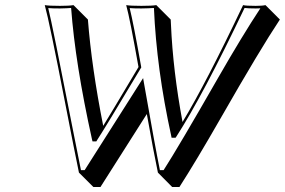

<svg xmlns="http://www.w3.org/2000/svg" viewBox="-20 -668 1119 754"><path d="M385.3 -173.8Q405.3 -205.6 523.9 -404.8Q490.2 -595.2 475.6 -647.9Q492.7 -645 535.2 -645Q576.2 -645 593.8 -647.9L650.4 -591.3Q650.9 -586.9 651.4 -571.8Q659.2 -390.6 696.8 -189Q789.1 -341.3 934.6 -647.9Q946.8 -645 983.9 -645Q1010.3 -645 1022.5 -647.9L1079.1 -591.3Q1002 -475.6 846.7 -204.1Q749 -33.7 684.6 66.4H656.2L600.1 9.8Q582.5 -74.7 556.6 -220.2L374.5 66.4H346.7L290 9.8Q273.4 -70.3 236.3 -261.2Q173.8 -584 155.8 -647.9Q172.9 -645 215.3 -645Q251.5 -645 268.6 -647.9L325.2 -591.3Q339.8 -403.3 385.3 -173.8ZM672.4 -131.3 669.4 -127H653.8L652.3 -134.8Q594.7 -397.9 584.5 -636.7Q567.4 -635.3 535.2 -634.8Q504.9 -634.8 489.3 -636.2Q503.9 -577.6 534.2 -406.7L534.7 -402.8L532.7 -399.9Q394.5 -168.5 361.3 -117.7L358.4 -112.8H343.3L341.3 -120.6Q275.4 -418.5 259.3 -636.7Q242.7 -635.3 215.3 -634.8Q185.1 -634.8 169.4 -636.2Q184.1 -579.6 270.5 -137.2Q286.6 -55.7 297.9 0H312.5L542 -361.3L546.4 -335.9Q588.9 -93.3 607.9 0H622.6Q680.7 -90.3 835.9 -361.3Q932.1 -528.8 1002.4 -635.3Q995.6 -634.8 983.9 -634.8Q954.6 -634.8 940.4 -636.7Q776.4 -292.5 672.4 -131.3Z"/></svg>

Font: Linux Biolinum Shadow O
Style: Italic
Weight: 400
Italic angle: -12°
Designer: Philipp H. Poll
Foundry: Philipp H. Poll
Version: Version 0.6.2